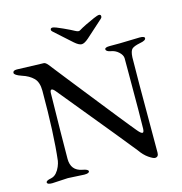

<svg xmlns="http://www.w3.org/2000/svg" viewBox="-121 -943 1013 1069"><g transform="rotate(-15 385.0 -408.0)"><path d="M265 -822Q265 -832 277 -832Q283 -832 299 -826Q315 -820 334 -811Q353 -802 370 -794Q387 -786 395 -781Q406 -775 412 -775Q418 -775 421 -777Q437 -787 463.5 -800Q490 -813 513.5 -823Q537 -833 545 -833Q556 -833 556 -822Q556 -815 550 -810L452 -722Q427 -700 411 -700Q395 -700 370 -722L272 -810Q265 -816 265 -822ZM179 -653Q189 -653 203 -636Q207 -631 228 -604Q249 -577 281.5 -536Q314 -495 352 -447Q390 -399 428.5 -350.5Q467 -302 500 -260.5Q533 -219 555.5 -191.5Q578 -164 583 -158Q601 -136 610 -136Q618 -136 619 -157Q620 -189 620.5 -269Q621 -349 621 -477V-564Q620 -582 601 -599.5Q582 -617 556 -621Q530 -626 530 -639Q530 -650 559 -650H616L731 -653Q760 -653 760 -642Q760 -628 725 -622Q690 -615 678 -604Q666 -593 664 -557Q663 -538 662.5 -401Q662 -264 662 -8Q662 17 641 17Q631 17 606 0Q581 -17 558 -50Q545 -67 456.5 -175.5Q368 -284 204 -484Q191 -500 183 -500Q174 -500 174 -479Q172 -355 170.5 -261.5Q169 -168 169 -104Q169 -36 233 -24Q266 -18 266 -7Q266 5 237 5L143 0L52 5Q23 5 23 -7Q23 -18 52 -23Q71 -27 84 -42Q97 -57 104.5 -75.5Q112 -94 114 -107Q132 -257 132 -507Q132 -556 108 -580Q84 -604 43 -617Q2 -631 2 -644Q2 -658 25 -658Z"/></g></svg>

Font: Benne
Style: Regular
Weight: 400
Designer: John-Daniel Harrington
Version: Version 1.001